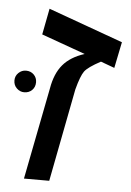

<svg xmlns="http://www.w3.org/2000/svg" viewBox="-56 -645 463 681"><g transform="rotate(5 175.0 -304.0)"><path d="M93 -608 359 -512 340 -419 291 -437Q246 -413 234 -396.5Q222 -380 209 -331L145 0H55L119 -327Q128 -380 154.5 -411.5Q181 -443 231 -459L75 -515ZM-9 -344Q-9 -360 2.5 -371Q14 -382 29 -382Q46 -382 57 -371Q68 -360 68 -344Q68 -327 57 -316Q46 -305 29 -305Q14 -305 2.5 -316Q-9 -327 -9 -344Z"/></g></svg>

Font: Libra Sans
Style: Italic
Weight: 400
Italic angle: -12°
Foundry: Context Ltd
Version: Version 1.002